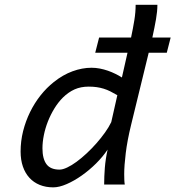

<svg xmlns="http://www.w3.org/2000/svg" viewBox="-20 -787 748 819"><path d="M480.5 -380.9Q464.8 -390.1 450.7 -397.2Q436.5 -404.3 422.1 -408.7Q407.7 -413.1 392.3 -415.3Q377 -417.5 358.4 -417.5Q324.7 -417.5 298.3 -405.8Q272 -394 248.5 -371.1Q228 -350.6 211.9 -324.2Q195.8 -297.9 184.3 -268.8Q172.9 -239.7 167 -210.2Q161.1 -180.7 161.1 -154.3Q161.1 -109.9 178.2 -86.7Q195.3 -63.5 233.9 -63.5Q247.6 -63.5 266.6 -72.5Q285.6 -81.5 306.6 -96.9Q327.6 -112.3 349.6 -132.8Q371.6 -153.3 391.4 -175.8Q411.1 -198.2 427.7 -221.4Q444.3 -244.6 454.6 -266.1ZM402.8 -627H539.1Q547.4 -666 553 -700.4Q558.6 -734.9 558.6 -766.6H651.4Q651.4 -739.3 645.5 -705.3Q639.6 -671.4 629.9 -627H708L691.4 -562H614.3L539.1 -253.9Q522.9 -187.5 516.4 -134Q509.8 -80.6 509.8 -43.9Q509.8 -30.3 510.3 -19.3Q510.7 -8.3 512.2 0H424.3Q424.3 -34.2 427.2 -71.5Q430.2 -108.9 439 -148.9Q418.9 -118.7 389.9 -89.8Q360.8 -61 328.6 -38.3Q296.4 -15.6 264.4 -1.7Q232.4 12.2 207 12.2Q175.3 12.2 149.4 1.7Q123.5 -8.8 105.5 -28.6Q87.4 -48.3 77.6 -76.7Q67.9 -105 67.9 -140.6Q67.9 -185.1 78.6 -227.8Q89.4 -270.5 108.2 -308.8Q127 -347.2 152.8 -379.9Q178.7 -412.6 209.5 -437Q248 -467.8 289.3 -482.9Q330.6 -498 370.6 -498Q388.2 -498 405.8 -494.6Q423.3 -491.2 440.2 -485.4Q457 -479.5 472.4 -471.9Q487.8 -464.4 500 -456.5L523.9 -562H386.2Z"/></svg>

Font: Andika New Basic
Style: Italic
Weight: 400
Italic angle: -14°
Designer: Victor Gaultney, Annie Olsen, Julie Remington, Don Collingsworth, Eric Hays
Foundry: SIL International
Version: Version 5.500